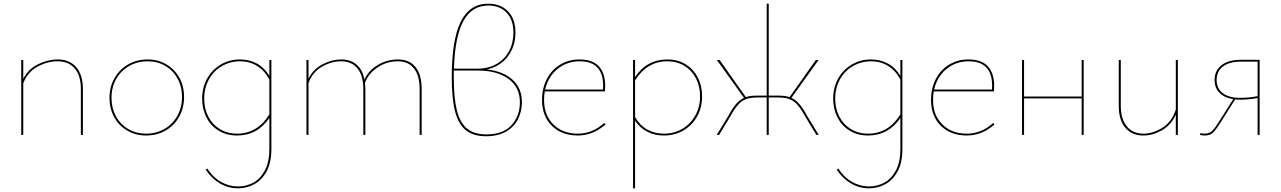

<svg xmlns="http://www.w3.org/2000/svg" viewBox="-20 -731 6938 1040"><path d="M429 -249V0H418V-249Q418 -321 385 -360Q352 -399 291 -399Q236 -399 182.5 -369.5Q129 -340 106 -280V0H95V-406H106V-304Q133 -357 186 -383Q239 -409 292 -409Q357 -409 393 -367Q429 -325 429 -249Z M573 -201Q573 -260 600 -307.5Q627 -355 674 -382Q721 -409 780 -409Q836 -409 881 -382.5Q926 -356 951.5 -310Q977 -264 977 -206Q977 -146 950.5 -98.5Q924 -51 877 -24Q830 3 771 3Q715 3 669.5 -23.5Q624 -50 598.5 -96.5Q573 -143 573 -201ZM966 -206Q966 -261 942 -305Q918 -349 875.5 -374Q833 -399 780 -399Q724 -399 679.5 -373.5Q635 -348 609.5 -303Q584 -258 584 -201Q584 -146 608 -101.5Q632 -57 675 -32Q718 -7 771 -7Q827 -7 871.5 -33Q916 -59 941 -104.5Q966 -150 966 -206Z M1450 -406V77Q1450 149 1424.5 196.5Q1399 244 1358 266.5Q1317 289 1269 289Q1217 289 1172 263Q1127 237 1094 188L1103 182Q1134 230 1177.5 254.5Q1221 279 1269 279Q1314 279 1352.5 258Q1391 237 1415 191.5Q1439 146 1439 77V-92Q1374 3 1264 3Q1208 3 1165 -23Q1122 -49 1098.5 -94.5Q1075 -140 1075 -197Q1075 -257 1102 -305.5Q1129 -354 1176 -381.5Q1223 -409 1280 -409Q1330 -409 1371 -387Q1412 -365 1439 -320V-406ZM1439 -111V-300Q1414 -348 1373 -373.5Q1332 -399 1281 -399Q1227 -399 1182 -373Q1137 -347 1111.5 -300.5Q1086 -254 1086 -197Q1086 -142 1108.5 -99Q1131 -56 1171.5 -31.5Q1212 -7 1264 -7Q1374 -7 1439 -111Z M2264 -249V0H2253V-249Q2253 -321 2222.5 -360Q2192 -399 2134 -399Q2075 -399 2026 -366.5Q1977 -334 1957 -283Q1959 -261 1959 -249V0H1948V-249Q1948 -321 1916.5 -360Q1885 -399 1827 -399Q1775 -399 1723.5 -369.5Q1672 -340 1651 -280V0H1640V-406H1651V-305Q1677 -357 1727.5 -383Q1778 -409 1828 -409Q1879 -409 1911.5 -381Q1944 -353 1954 -300Q1975 -348 2025.5 -378.5Q2076 -409 2136 -409Q2198 -409 2231 -367.5Q2264 -326 2264 -249Z M2807 -178Q2807 -128 2786 -86Q2765 -44 2721.5 -18.5Q2678 7 2613 7Q2544 7 2503.5 -25.5Q2463 -58 2445 -127.5Q2427 -197 2427 -312Q2427 -515 2475.5 -613Q2524 -711 2624 -711Q2692 -711 2732 -669.5Q2772 -628 2772 -554Q2772 -479 2730 -424.5Q2688 -370 2617 -355Q2706 -345 2756.5 -299Q2807 -253 2807 -178ZM2439 -359H2566Q2624 -359 2668.5 -384Q2713 -409 2737 -453.5Q2761 -498 2761 -554Q2761 -624 2724 -662.5Q2687 -701 2625 -701Q2536 -701 2490 -617Q2444 -533 2439 -359ZM2796 -177Q2796 -259 2734 -304Q2672 -349 2567 -349H2438V-311Q2438 -199 2455 -132Q2472 -65 2510.5 -34Q2549 -3 2615 -3Q2705 -3 2750.5 -53Q2796 -103 2796 -177Z M3260 -57Q3192 3 3110 3Q3022 3 2969 -50Q2916 -103 2916 -189Q2916 -254 2942.5 -304Q2969 -354 3015 -381.5Q3061 -409 3118 -409Q3190 -409 3224 -371.5Q3258 -334 3258 -267Q3258 -245 3257 -236H2931Q2927 -216 2927 -189Q2927 -107 2977.5 -57Q3028 -7 3110 -7Q3189 -7 3253 -65ZM2933 -246H3246Q3247 -253 3247 -266Q3247 -399 3120 -399Q3051 -399 3000 -357.5Q2949 -316 2933 -246Z M3783 -209Q3783 -148 3756 -100Q3729 -52 3682 -24.5Q3635 3 3576 3Q3527 3 3487 -17Q3447 -37 3420 -77V289H3409V-406H3420V-314Q3484 -409 3595 -409Q3651 -409 3693.5 -383Q3736 -357 3759.5 -311.5Q3783 -266 3783 -209ZM3772 -209Q3772 -264 3749.5 -307Q3727 -350 3687 -374.5Q3647 -399 3595 -399Q3485 -399 3420 -296V-97Q3445 -53 3485 -30Q3525 -7 3576 -7Q3632 -7 3676.5 -33.5Q3721 -60 3746.5 -106Q3772 -152 3772 -209Z M4415 0H4402L4342 -99Q4309 -161 4279 -182Q4249 -203 4198 -203H4144V0H4133V-203H4079Q4028 -203 3998 -182Q3968 -161 3935 -99L3875 0H3862L3925 -103Q3947 -144 3966.5 -167Q3986 -190 4010 -201L3863 -406H3878L4020 -205Q4043 -213 4078 -213H4133V-711H4144V-213H4199Q4234 -213 4257 -205L4399 -406H4414L4267 -201Q4291 -190 4310.5 -167Q4330 -144 4352 -103Z M4868 -406V77Q4868 149 4842.5 196.5Q4817 244 4776 266.5Q4735 289 4687 289Q4635 289 4590 263Q4545 237 4512 188L4521 182Q4552 230 4595.5 254.5Q4639 279 4687 279Q4732 279 4770.5 258Q4809 237 4833 191.5Q4857 146 4857 77V-92Q4792 3 4682 3Q4626 3 4583 -23Q4540 -49 4516.5 -94.5Q4493 -140 4493 -197Q4493 -257 4520 -305.5Q4547 -354 4594 -381.5Q4641 -409 4698 -409Q4748 -409 4789 -387Q4830 -365 4857 -320V-406ZM4857 -111V-300Q4832 -348 4791 -373.5Q4750 -399 4699 -399Q4645 -399 4600 -373Q4555 -347 4529.5 -300.5Q4504 -254 4504 -197Q4504 -142 4526.5 -99Q4549 -56 4589.5 -31.5Q4630 -7 4682 -7Q4792 -7 4857 -111Z M5367 -57Q5299 3 5217 3Q5129 3 5076 -50Q5023 -103 5023 -189Q5023 -254 5049.5 -304Q5076 -354 5122 -381.5Q5168 -409 5225 -409Q5297 -409 5331 -371.5Q5365 -334 5365 -267Q5365 -245 5364 -236H5038Q5034 -216 5034 -189Q5034 -107 5084.5 -57Q5135 -7 5217 -7Q5296 -7 5360 -65ZM5040 -246H5353Q5354 -253 5354 -266Q5354 -399 5227 -399Q5158 -399 5107 -357.5Q5056 -316 5040 -246Z M5850 -406V0H5839V-198H5527V0H5516V-406H5527V-208H5839V-406Z M6360 -406V0H6349V-110Q6323 -53 6273.5 -25Q6224 3 6173 3Q6111 3 6075.5 -39Q6040 -81 6040 -157V-406H6051V-157Q6051 -87 6083.5 -47Q6116 -7 6173 -7Q6226 -7 6277.5 -40Q6329 -73 6349 -138V-406Z M6803 -407V0H6792V-200Q6744 -191 6696 -191Q6679 -191 6670 -192L6607 -92L6595 -73Q6568 -30 6551.5 -13.5Q6535 3 6506 3Q6494 3 6480 0L6482 -10Q6494 -7 6505 -7Q6531 -7 6546.5 -22.5Q6562 -38 6587 -79Q6591 -84 6593.5 -88.5Q6596 -93 6598 -96L6660 -194Q6614 -201 6586.5 -227.5Q6559 -254 6559 -298Q6559 -348 6596 -377.5Q6633 -407 6701 -407ZM6792 -210V-397H6701Q6638 -397 6604 -370.5Q6570 -344 6570 -298Q6570 -251 6604 -226Q6638 -201 6695 -201Q6744 -201 6792 -210Z"/></svg>

Font: Ysabeau Infant Hairline
Style: Regular
Weight: 100
Designer: Christian Thalmann (Catharsis Fonts)
Version: Version 0.003